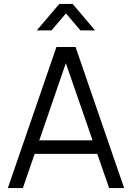

<svg xmlns="http://www.w3.org/2000/svg" viewBox="-20 -960 674 980"><path d="M168 -805 282.7 -940H350.7L465.3 -805H390.3L316.7 -891.7L243 -805ZM20 0 268 -720H365.7L613.7 0H537L301.7 -679H330.3L96.7 0ZM130.7 -174.7V-243.7H502.7V-174.7Z"/></svg>

Font: Manrope
Style: Regular
Weight: 400
Designer: Mikhail Sharanda
Foundry: Mikhail Sharanda
Version: Version 4.503